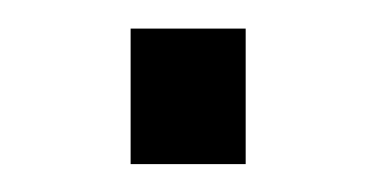

<svg xmlns="http://www.w3.org/2000/svg" viewBox="-20 -391 269 137"><path d="M155.3 -370.6V-273.9H73.2V-370.6Z"/></svg>

Font: Oxygen-Regular
Style: Regular
Weight: 400
Designer: Vernon Adams
Foundry: Vernon Adams
Version: Version Release 0.2.3 webfont; ttfautohint (v0.93.3-1d66) -l